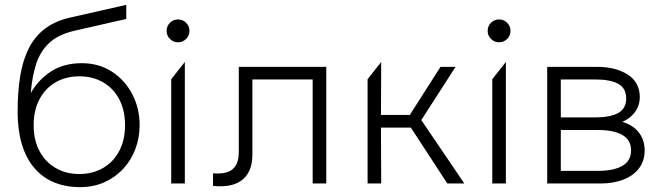

<svg xmlns="http://www.w3.org/2000/svg" viewBox="-20 -755 2731 790"><path d="M309.5 15Q249 15 201.2 -5.2Q153.5 -25.5 120.2 -65Q87 -104.5 69.8 -162.2Q52.5 -220 52.5 -295Q52.5 -377 63.2 -442.5Q74 -508 98.8 -556.8Q123.5 -605.5 165.5 -637.2Q207.5 -669 269.5 -683L499.5 -735V-677L288.5 -629Q220.5 -613.5 183 -578.8Q145.5 -544 128.8 -491.8Q112 -439.5 106.5 -372Q138 -427.5 190.2 -461.2Q242.5 -495 316.5 -495Q387 -495 440.5 -460.2Q494 -425.5 524.2 -367.5Q554.5 -309.5 554.5 -240Q554.5 -188 537 -141.8Q519.5 -95.5 486.8 -60.2Q454 -25 409.2 -5Q364.5 15 309.5 15ZM306.5 -39Q361.5 -39 404 -63.8Q446.5 -88.5 470.5 -133.5Q494.5 -178.5 494.5 -240Q494.5 -301.5 470.5 -346.8Q446.5 -392 404 -416.5Q361.5 -441 306.5 -441Q251.5 -441 209 -416.5Q166.5 -392 142.5 -346.8Q118.5 -301.5 118.5 -240Q118.5 -178.5 142.5 -133.5Q166.5 -88.5 209 -63.8Q251.5 -39 306.5 -39Z M684.5 0V-429L740.5 -500V0ZM712.5 -581Q693 -581 679.2 -594.8Q665.5 -608.5 665.5 -628Q665.5 -647.5 679.2 -661.2Q693 -675 712.5 -675Q732 -675 745.8 -661.2Q759.5 -647.5 759.5 -628Q759.5 -608.5 745.8 -594.8Q732 -581 712.5 -581Z M856.5 10V-42Q888 -39 912 -45.8Q936 -52.5 949.2 -72.5Q962.5 -92.5 962.5 -130V-480H1322.5V0H1266.5V-428H1018.5V-120Q1018.5 -79 1005.8 -52.2Q993 -25.5 970.8 -10.5Q948.5 4.5 919.2 9Q890 13.5 856.5 10Z M1820.5 0 1651.5 -259 1792.5 -480H1854.5L1713.5 -261L1890.5 0ZM1492.5 0V-429L1548.5 -500L1547.5 -282H1689.5V-230H1547.5L1548.5 0Z M2005.5 0V-429L2061.5 -500V0ZM2033.5 -581Q2014 -581 2000.2 -594.8Q1986.5 -608.5 1986.5 -628Q1986.5 -647.5 2000.2 -661.2Q2014 -675 2033.5 -675Q2053 -675 2066.8 -661.2Q2080.5 -647.5 2080.5 -628Q2080.5 -608.5 2066.8 -594.8Q2053 -581 2033.5 -581Z M2231.5 0V-480H2435.5Q2513 -480 2562.8 -448.2Q2612.5 -416.5 2612.5 -355Q2612.5 -331 2602 -309.5Q2591.5 -288 2571.2 -271.8Q2551 -255.5 2521.5 -247L2520.5 -259Q2577 -247 2604.8 -214.5Q2632.5 -182 2632.5 -136Q2632.5 -94 2610 -63.5Q2587.5 -33 2546.2 -16.5Q2505 0 2449.5 0ZM2287.5 -52H2441.5Q2505.5 -52 2541 -72.8Q2576.5 -93.5 2576.5 -136Q2576.5 -179 2541 -199.5Q2505.5 -220 2441.5 -220H2274.5V-272H2430.5Q2490.5 -272 2523.5 -290Q2556.5 -308 2556.5 -350Q2556.5 -392 2524 -410Q2491.5 -428 2430.5 -428H2287.5Z"/></svg>

Font: Geologica-Sharp
Style: Regular
Weight: 100
Designer: Sindre Bremnes, Frode Helland
Foundry: Monokrom Skriftforlag AS
Version: Version 1.010;gftools[0.9.28]